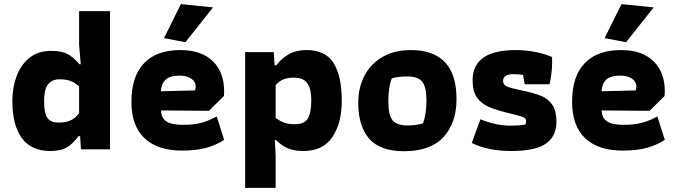

<svg xmlns="http://www.w3.org/2000/svg" viewBox="-20 -725 3285 932"><path d="M40 -235Q40 -299 60 -354Q80 -409 122 -443.5Q164 -478 227 -478Q279 -478 307.5 -463Q336 -448 366 -413H372L364 -507V-671H514V0H373L369 -64H361Q335 -28 305.5 -10Q276 8 224 8Q132 8 86 -54.5Q40 -117 40 -235ZM364 -176V-305Q343 -324 322.5 -332Q302 -340 269 -340Q233 -340 213.5 -316Q194 -292 194 -232Q194 -177 209.5 -153.5Q225 -130 265 -130Q300 -130 323.5 -141Q347 -152 364 -176Z M776 -540 858 -705 1014 -689 880 -520ZM618 -231Q618 -354 679 -418Q740 -482 855 -482Q957 -482 1012.5 -428.5Q1068 -375 1068 -282Q1068 -267 1067 -259L994 -187L762 -189Q762 -154 786.5 -136.5Q811 -119 869 -119Q921 -119 959 -129.5Q997 -140 1032 -160L1068 -46Q1030 -21 981.5 -7.5Q933 6 864 6Q745 6 681.5 -54Q618 -114 618 -231ZM927 -286Q930 -297 930 -304Q930 -329 908 -343.5Q886 -358 852 -358Q805 -358 784 -338.5Q763 -319 761 -282Z M1170 -472H1309L1313 -408H1321Q1348 -443 1383 -462.5Q1418 -482 1468 -482Q1560 -482 1599.5 -418.5Q1639 -355 1639 -235Q1639 -128 1593.5 -60Q1548 8 1453 8Q1409 8 1378.5 -4.5Q1348 -17 1320 -45H1314L1318 29V187H1170ZM1491 -238Q1491 -292 1472.5 -320Q1454 -348 1406 -348Q1374 -348 1354 -339Q1334 -330 1318 -311V-153Q1342 -135 1362.5 -128.5Q1383 -122 1412 -122Q1458 -122 1474.5 -150Q1491 -178 1491 -238Z M1719 -226Q1719 -300 1749.5 -358Q1780 -416 1837.5 -449Q1895 -482 1974 -482Q2196 -482 2196 -244Q2196 -129 2133 -60Q2070 9 1941 9Q1825 9 1772 -52Q1719 -113 1719 -226ZM2033 -126Q2050 -169 2050 -237Q2050 -303 2029.5 -328.5Q2009 -354 1956 -354Q1918 -354 1882 -345Q1865 -303 1865 -233Q1865 -167 1885.5 -141.5Q1906 -116 1959 -116Q1999 -116 2033 -126Z M2270 -31 2312 -146Q2348 -131 2386 -123Q2424 -115 2457 -115Q2499 -115 2529 -120Q2534 -126 2534 -138Q2534 -150 2520.5 -156Q2507 -162 2461 -173Q2392 -189 2354 -205.5Q2316 -222 2295 -252Q2274 -282 2274 -335Q2274 -482 2484 -482Q2532 -482 2579.5 -472.5Q2627 -463 2660 -448V-415Q2660 -395 2656 -362.5Q2652 -330 2647 -316H2527L2519 -361Q2499 -365 2474 -365Q2422 -365 2422 -332Q2422 -313 2441 -305Q2460 -297 2513 -286Q2572 -274 2607 -259.5Q2642 -245 2661.5 -215.5Q2681 -186 2681 -134Q2681 -63 2629.5 -27.5Q2578 8 2462 8Q2349 8 2270 -31Z M2915 -540 2997 -705 3153 -689 3019 -520ZM2757 -231Q2757 -354 2818 -418Q2879 -482 2994 -482Q3096 -482 3151.5 -428.5Q3207 -375 3207 -282Q3207 -267 3206 -259L3133 -187L2901 -189Q2901 -154 2925.5 -136.5Q2950 -119 3008 -119Q3060 -119 3098 -129.5Q3136 -140 3171 -160L3207 -46Q3169 -21 3120.5 -7.5Q3072 6 3003 6Q2884 6 2820.5 -54Q2757 -114 2757 -231ZM3066 -286Q3069 -297 3069 -304Q3069 -329 3047 -343.5Q3025 -358 2991 -358Q2944 -358 2923 -338.5Q2902 -319 2900 -282Z"/></svg>

Font: Athiti
Style: Bold
Weight: 700
Designer: CadsonDemak Team
Foundry: CadsonDemak
Version: Version 1.033